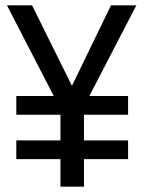

<svg xmlns="http://www.w3.org/2000/svg" viewBox="-20 -714 540 718"><path d="M459 -355V-285H294V-189H459V-119H294V-16H206V-119H41V-189H206V-285H41V-355H181L6 -694H100L249 -393L395 -694H490L314 -355Z"/></svg>

Font: D2Coding
Style: Regular
Weight: 400
Monospace: yes
Designer: Yong-Rak Park; Jeong-Hwan Yoon; Sang-Min Lee;
Foundry: NHN Corporation
Version: Version 1.3.2; Build 20180524